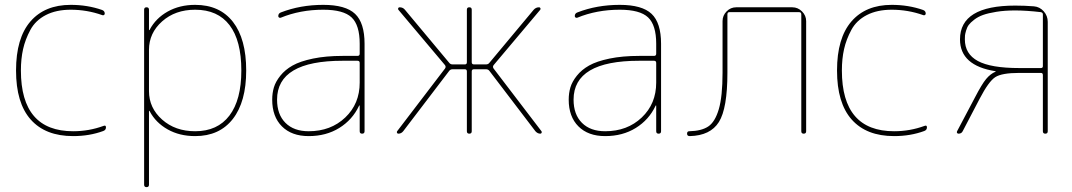

<svg xmlns="http://www.w3.org/2000/svg" viewBox="-20 -550 4411 790"><path d="M281 10Q167 10 106.5 -58Q46 -126 46 -260Q46 -393 105 -461.5Q164 -530 271 -530Q340 -530 400 -509Q411 -505 411 -494Q411 -490 407.5 -488Q404 -486 400 -488Q338 -510 271 -510Q211 -510 168.5 -488Q126 -466 105 -427Q84 -388 75 -348Q66 -308 66 -260Q66 -10 281 -10Q346 -10 406 -32Q416 -36 416 -26Q416 -15 405 -11Q348 10 281 10Z M593 -345V-175Q593 -106 647 -58Q701 -10 783 -10Q875 -10 924 -74.5Q973 -139 973 -260Q973 -383 924.5 -446.5Q876 -510 783 -510Q701 -510 647 -462Q593 -414 593 -345ZM573 210V-510Q573 -520 583 -520Q593 -520 593 -510V-427Q593 -426 594 -426Q596 -426 596 -428Q621 -475 670 -502.5Q719 -530 783 -530Q884 -530 938.5 -460Q993 -390 993 -260Q993 -131 938 -60.5Q883 10 783 10Q719 10 670 -17.5Q621 -45 596 -92Q596 -94 594 -94Q593 -94 593 -93V210Q593 220 583 220Q573 220 573 210Z M1460 -210V-291Q1460 -300 1451 -300H1390Q1120 -300 1120 -140Q1120 -79 1154.5 -44.5Q1189 -10 1250 -10Q1341 -10 1400.5 -66.5Q1460 -123 1460 -210ZM1451 -320Q1460 -320 1460 -329V-370Q1460 -447 1426.5 -478.5Q1393 -510 1310 -510Q1215 -510 1135 -477Q1131 -476 1128 -478Q1125 -480 1125 -484Q1125 -495 1136 -499Q1216 -530 1310 -530Q1402 -530 1441 -493Q1480 -456 1480 -370V-10Q1480 0 1470 0Q1460 0 1460 -10V-115Q1460 -116 1459 -116Q1457 -116 1457 -114Q1430 -57 1376 -23.5Q1322 10 1250 10Q1180 10 1140 -30Q1100 -70 1100 -140Q1100 -167 1107 -190.5Q1114 -214 1133.5 -238.5Q1153 -263 1184 -280.5Q1215 -298 1268 -309Q1321 -320 1390 -320Z M1619 0Q1615 0 1613.5 -3.5Q1612 -7 1614 -10L1811 -268Q1816 -275 1811 -282L1619 -510Q1617 -513 1618.5 -516.5Q1620 -520 1624 -520Q1638 -520 1646 -510L1828 -292Q1833 -285 1842 -285H1893Q1901 -285 1901 -294V-510Q1901 -520 1911 -520Q1921 -520 1921 -510V-294Q1921 -285 1930 -285H1980Q1989 -285 1994 -292L2176 -510Q2185 -520 2198 -520Q2202 -520 2203.5 -516.5Q2205 -513 2203 -510L2011 -282Q2006 -275 2011 -268L2208 -10Q2210 -7 2208.5 -3.5Q2207 0 2203 0Q2192 0 2183 -10L1994 -258Q1989 -265 1980 -265H1930Q1921 -265 1921 -256V-10Q1921 0 1911 0Q1901 0 1901 -10V-256Q1901 -265 1893 -265H1842Q1833 -265 1828 -258L1639 -10Q1631 0 1619 0Z M2680 -210V-291Q2680 -300 2671 -300H2610Q2340 -300 2340 -140Q2340 -79 2374.5 -44.5Q2409 -10 2470 -10Q2561 -10 2620.5 -66.5Q2680 -123 2680 -210ZM2671 -320Q2680 -320 2680 -329V-370Q2680 -447 2646.5 -478.5Q2613 -510 2530 -510Q2435 -510 2355 -477Q2351 -476 2348 -478Q2345 -480 2345 -484Q2345 -495 2356 -499Q2436 -530 2530 -530Q2622 -530 2661 -493Q2700 -456 2700 -370V-10Q2700 0 2690 0Q2680 0 2680 -10V-115Q2680 -116 2679 -116Q2677 -116 2677 -114Q2650 -57 2596 -23.5Q2542 10 2470 10Q2400 10 2360 -30Q2320 -70 2320 -140Q2320 -167 2327 -190.5Q2334 -214 2353.5 -238.5Q2373 -263 2404 -280.5Q2435 -298 2488 -309Q2541 -320 2610 -320Z M2818 10Q2807 10 2807 0Q2807 -10 2816 -10Q2866 -11 2894 -29.5Q2922 -48 2937.5 -100.5Q2953 -153 2953 -251V-463Q2953 -486 2969.5 -503Q2986 -520 3009 -520H3240Q3263 -520 3280 -503Q3297 -486 3297 -463V-10Q3297 0 3287 0Q3277 0 3277 -10V-491Q3277 -500 3268 -500H2981Q2973 -500 2973 -491V-251Q2973 -104 2938 -48Q2903 8 2818 10Z M3659 10Q3545 10 3484.5 -58Q3424 -126 3424 -260Q3424 -393 3483 -461.5Q3542 -530 3649 -530Q3718 -530 3778 -509Q3789 -505 3789 -494Q3789 -490 3785.5 -488Q3782 -486 3778 -488Q3716 -510 3649 -510Q3589 -510 3546.5 -488Q3504 -466 3483 -427Q3462 -388 3453 -348Q3444 -308 3444 -260Q3444 -10 3659 -10Q3724 -10 3784 -32Q3794 -36 3794 -26Q3794 -15 3783 -11Q3726 10 3659 10Z M3950 -388Q3950 -328 4003.5 -299Q4057 -270 4174 -270H4263Q4271 -270 4271 -278V-491Q4271 -498 4263 -500Q4203 -507 4157 -507Q4114 -507 4080 -501.5Q4046 -496 4025 -488.5Q4004 -481 3988.5 -469Q3973 -457 3966 -447.5Q3959 -438 3955 -424Q3951 -410 3950.5 -404Q3950 -398 3950 -388ZM3924 0Q3920 0 3918 -3Q3916 -6 3918 -10L3992 -150Q4020 -204 4037.5 -225Q4055 -246 4076 -255Q4077 -255 4077 -256Q4077 -257 4076 -257Q3930 -280 3930 -388Q3930 -527 4157 -527Q4196 -527 4234 -524Q4258 -522 4274.5 -503.5Q4291 -485 4291 -460V-10Q4291 0 4281 0Q4271 0 4271 -10V-241Q4271 -250 4263 -250H4174Q4102 -250 4075 -232.5Q4048 -215 4011 -144L3941 -10Q3936 0 3924 0Z"/></svg>

Font: Rounded Mplus 1c Thin
Style: Regular
Weight: 250
Version: Version 1.059.20150529